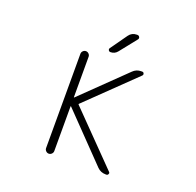

<svg xmlns="http://www.w3.org/2000/svg" viewBox="-158 -1143 1317 1289"><g transform="rotate(20 500.0 -498.5)"><path d="M608.4 -974.6Q619.1 -974.6 624 -965.3Q628.9 -956.1 622.1 -947.3L526.4 -827.1Q507.8 -803.7 477.5 -803.7Q467.8 -803.7 463.4 -812Q459 -820.3 464.8 -828.1L548.8 -946.3Q569.3 -974.6 604.5 -974.6ZM350.6 -435.5Q350.6 -434.6 351.6 -434.1Q352.5 -433.6 353.5 -434.6L657.2 -729.5Q681.6 -753.9 715.8 -753.9H723.6Q732.4 -753.9 735.8 -745.1Q739.3 -736.3 732.4 -729.5L397.5 -405.3Q394.5 -402.3 397.5 -399.4L743.2 -45.9Q748 -42 748 -36.1Q748 -33.2 746.1 -30.3Q742.2 -21.5 733.4 -21.5H727.5Q692.4 -21.5 668 -45.9L353.5 -371.1Q352.5 -372.1 351.6 -371.6Q350.6 -371.1 350.6 -369.1V-50.8Q350.6 -39.1 341.8 -30.3Q333 -21.5 321.3 -21.5Q309.6 -21.5 300.8 -30.3Q292 -39.1 292 -50.8V-724.6Q292 -736.3 300.8 -745.1Q309.6 -753.9 321.3 -753.9Q333 -753.9 341.8 -745.1Q350.6 -736.3 350.6 -724.6Z"/></g></svg>

Font: Gen Jyuu Gothic L Monospace Light
Style: Regular
Weight: 300
Designer: [Source Han Sans]
Ryoko NISHIZUKA  (kana & ideographs); Paul D. Hunt (Latin, Greek & Cyrillic); Wenlong ZHANG  (bopomofo
Version: Version 1.002.20150607